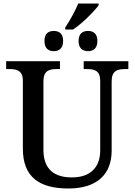

<svg xmlns="http://www.w3.org/2000/svg" viewBox="-20 -1062 765 1092"><path d="M351 -894H395C448 -928 517 -999 541 -1032V-1042H425C410 -1005 378 -945 351 -906ZM286 -771C315 -771 339 -786 339 -829C339 -872 315 -886 286 -886C256 -886 233 -872 233 -829C233 -786 256 -771 286 -771ZM481 -771C509 -771 534 -786 534 -829C534 -872 509 -886 481 -886C451 -886 427 -872 427 -829C427 -786 451 -771 481 -771ZM369 10C532 10 615 -71 615 -205V-599C615 -660 648 -669 689 -669H710V-714H456V-669H477C517 -669 550 -660 550 -603V-207C550 -113 497 -53 389 -53C293 -53 227 -95 227 -210V-599C227 -660 260 -669 300 -669H321V-714H15V-669H37C76 -669 110 -660 110 -603V-217C110 -53 206 10 369 10Z"/></svg>

Font: Noto Serif Thai Medium
Style: Regular
Weight: 500
Designer: Monotype Design Team
Foundry: Monotype Imaging Inc.
Version: Version 1.901;PS 001.901;hotconv 1.0.88;makeotf.lib2.5.64775